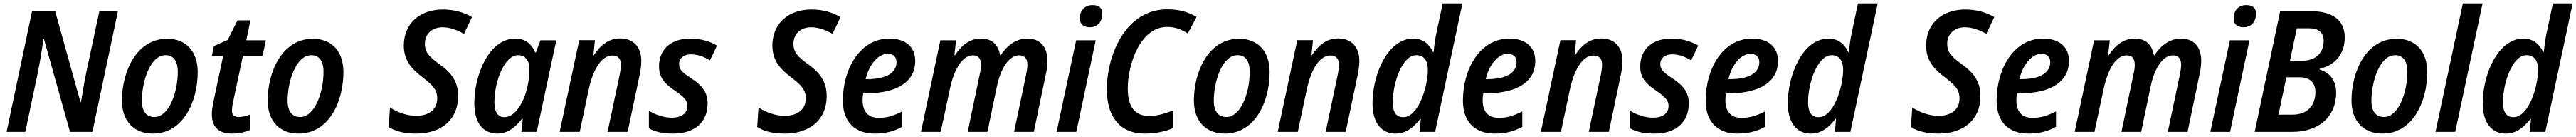

<svg xmlns="http://www.w3.org/2000/svg" viewBox="-20 -780 15272 810"><path d="M19 0H130L204 -349C216 -407 232 -506 237 -548H241L395 0H528L679 -714H569L493 -359C482 -307 468 -228 460 -176H457L307 -714H170Z M886 10C1068 10 1152 -182 1152 -353C1152 -477 1083 -551 971 -551C786 -551 703 -352 703 -185C703 -64 774 10 886 10ZM896 -88C847 -88 821 -122 821 -184C821 -295 869 -454 962 -454C1014 -454 1034 -411 1034 -356C1034 -227 979 -88 896 -88Z M1356 10C1394 10 1435 1 1461 -11V-102C1437 -93 1415 -88 1395 -88C1368 -88 1355 -101 1355 -127C1355 -138 1357 -153 1360 -168L1420 -450H1537L1556 -542H1440L1465 -660H1388L1330 -544L1248 -508L1236 -450H1303L1244 -172C1239 -146 1236 -124 1236 -105C1236 -24 1281 10 1356 10Z M1750 10C1932 10 2016 -182 2016 -353C2016 -477 1947 -551 1835 -551C1650 -551 1567 -352 1567 -185C1567 -64 1638 10 1750 10ZM1760 -88C1711 -88 1685 -122 1685 -184C1685 -295 1733 -454 1826 -454C1878 -454 1898 -411 1898 -356C1898 -227 1843 -88 1760 -88Z M2447 10C2596 10 2696 -72 2696 -211C2696 -296 2658 -348 2586 -400C2527 -443 2499 -469 2499 -521C2499 -582 2544 -619 2604 -619C2646 -619 2690 -603 2731 -580L2778 -679C2729 -708 2671 -724 2606 -724C2466 -724 2374 -638 2374 -511C2374 -420 2423 -370 2485 -323C2546 -276 2572 -249 2572 -198C2572 -128 2517 -95 2448 -95C2390 -95 2337 -116 2292 -144L2284 -29C2325 -3 2379 10 2447 10Z M2927 10C2990 10 3036 -27 3075 -78H3079L3071 0H3162L3278 -542H3184L3157 -470H3153C3133 -520 3094 -552 3034 -552C2881 -552 2792 -340 2792 -169C2792 -47 2850 10 2927 10ZM2971 -87C2933 -87 2911 -116 2911 -175C2911 -297 2970 -454 3052 -454C3094 -454 3119 -421 3119 -371C3119 -338 3116 -306 3106 -263C3085 -173 3034 -87 2971 -87Z M3298 0H3417L3470 -250C3497 -376 3549 -452 3610 -452C3644 -452 3661 -433 3661 -397C3661 -378 3657 -353 3651 -325L3582 0H3701L3770 -327C3777 -359 3782 -392 3782 -418C3782 -506 3733 -553 3655 -553C3587 -553 3537 -510 3501 -454H3498L3507 -543H3414Z M3972 10C4097 10 4175 -56 4175 -168C4175 -241 4136 -278 4075 -319C4020 -354 4006 -372 4006 -401C4006 -437 4035 -459 4075 -459C4116 -459 4156 -444 4189 -423L4231 -511C4187 -537 4133 -552 4072 -552C3956 -552 3887 -487 3887 -387C3887 -324 3918 -286 3981 -244C4040 -203 4055 -185 4055 -153C4055 -108 4017 -84 3964 -84C3916 -84 3865 -101 3827 -125V-21C3863 -1 3909 10 3972 10Z M4632 10C4781 10 4881 -72 4881 -211C4881 -296 4843 -348 4771 -400C4712 -443 4684 -469 4684 -521C4684 -582 4729 -619 4789 -619C4831 -619 4875 -603 4916 -580L4963 -679C4914 -708 4856 -724 4791 -724C4651 -724 4559 -638 4559 -511C4559 -420 4608 -370 4670 -323C4731 -276 4757 -249 4757 -198C4757 -128 4702 -95 4633 -95C4575 -95 4522 -116 4477 -144L4469 -29C4510 -3 4564 10 4632 10Z M5165 10C5230 10 5279 -3 5329 -30V-121C5275 -94 5238 -83 5189 -83C5127 -83 5094 -120 5094 -187C5094 -201 5095 -214 5098 -228H5114C5308 -228 5406 -303 5406 -419C5406 -500 5352 -552 5252 -552C5077 -552 4977 -371 4977 -184C4977 -59 5049 10 5165 10ZM5124 -312H5112C5134 -403 5189 -462 5242 -462C5277 -462 5295 -443 5295 -413C5295 -351 5237 -312 5124 -312Z M5440 0H5557L5611 -251C5635 -369 5685 -453 5748 -453C5781 -453 5796 -433 5796 -395C5796 -380 5793 -358 5787 -334L5717 0H5834L5890 -268C5912 -375 5962 -453 6022 -453C6055 -453 6071 -433 6071 -396C6071 -379 6067 -357 6062 -332L5992 0H6109L6179 -335C6186 -365 6190 -394 6190 -419C6190 -503 6148 -552 6070 -552C6002 -552 5950 -510 5913 -454H5909C5898 -517 5861 -552 5795 -552C5727 -552 5678 -509 5642 -454H5638L5648 -542H5555Z M6441 -619C6487 -619 6515 -652 6515 -700C6515 -735 6492 -750 6457 -750C6408 -750 6382 -715 6382 -671C6382 -635 6406 -619 6441 -619ZM6244 0H6361L6476 -542H6360Z M6767 10C6835 10 6891 -4 6934 -22V-127C6887 -108 6840 -94 6793 -94C6708 -94 6666 -148 6666 -256C6666 -399 6739 -621 6900 -621C6949 -621 6986 -605 7022 -582L7074 -680C7023 -710 6970 -725 6900 -725C6657 -725 6542 -461 6542 -250C6542 -88 6621 10 6767 10Z M7241 10C7423 10 7507 -182 7507 -353C7507 -477 7438 -551 7326 -551C7141 -551 7058 -352 7058 -185C7058 -64 7129 10 7241 10ZM7251 -88C7202 -88 7176 -122 7176 -184C7176 -295 7224 -454 7317 -454C7369 -454 7389 -411 7389 -356C7389 -227 7334 -88 7251 -88Z M7555 0H7674L7727 -250C7754 -376 7806 -452 7867 -452C7901 -452 7918 -433 7918 -397C7918 -378 7914 -353 7908 -325L7839 0H7958L8027 -327C8034 -359 8039 -392 8039 -418C8039 -506 7990 -553 7912 -553C7844 -553 7794 -510 7758 -454H7755L7764 -543H7671Z M8252 10C8316 10 8359 -25 8400 -77H8403L8396 0H8488L8650 -760H8533L8495 -582C8487 -545 8482 -499 8479 -473H8475C8454 -519 8417 -552 8358 -552C8206 -552 8117 -338 8117 -169C8117 -47 8176 10 8252 10ZM8299 -87C8258 -87 8237 -116 8237 -175C8237 -290 8293 -454 8377 -454C8422 -454 8445 -421 8445 -368C8445 -268 8390 -87 8299 -87Z M8841 10C8906 10 8955 -3 9005 -30V-121C8951 -94 8914 -83 8865 -83C8803 -83 8770 -120 8770 -187C8770 -201 8771 -214 8774 -228H8790C8984 -228 9082 -303 9082 -419C9082 -500 9028 -552 8928 -552C8753 -552 8653 -371 8653 -184C8653 -59 8725 10 8841 10ZM8800 -312H8788C8810 -403 8865 -462 8918 -462C8953 -462 8971 -443 8971 -413C8971 -351 8913 -312 8800 -312Z M9115 0H9234L9287 -250C9314 -376 9366 -452 9427 -452C9461 -452 9478 -433 9478 -397C9478 -378 9474 -353 9468 -325L9399 0H9518L9587 -327C9594 -359 9599 -392 9599 -418C9599 -506 9550 -553 9472 -553C9404 -553 9354 -510 9318 -454H9315L9324 -543H9231Z M9789 10C9914 10 9992 -56 9992 -168C9992 -241 9953 -278 9892 -319C9837 -354 9823 -372 9823 -401C9823 -437 9852 -459 9892 -459C9933 -459 9973 -444 10006 -423L10048 -511C10004 -537 9950 -552 9889 -552C9773 -552 9704 -487 9704 -387C9704 -324 9735 -286 9798 -244C9857 -203 9872 -185 9872 -153C9872 -108 9834 -84 9781 -84C9733 -84 9682 -101 9644 -125V-21C9680 -1 9726 10 9789 10Z M10280 10C10345 10 10394 -3 10444 -30V-121C10390 -94 10353 -83 10304 -83C10242 -83 10209 -120 10209 -187C10209 -201 10210 -214 10213 -228H10229C10423 -228 10521 -303 10521 -419C10521 -500 10467 -552 10367 -552C10192 -552 10092 -371 10092 -184C10092 -59 10164 10 10280 10ZM10239 -312H10227C10249 -403 10304 -462 10357 -462C10392 -462 10410 -443 10410 -413C10410 -351 10352 -312 10239 -312Z M10714 10C10778 10 10821 -25 10862 -77H10865L10858 0H10950L11112 -760H10995L10957 -582C10949 -545 10944 -499 10941 -473H10937C10916 -519 10879 -552 10820 -552C10668 -552 10579 -338 10579 -169C10579 -47 10638 10 10714 10ZM10761 -87C10720 -87 10699 -116 10699 -175C10699 -290 10755 -454 10839 -454C10884 -454 10907 -421 10907 -368C10907 -268 10852 -87 10761 -87Z M11472 10C11621 10 11721 -72 11721 -211C11721 -296 11683 -348 11611 -400C11552 -443 11524 -469 11524 -521C11524 -582 11569 -619 11629 -619C11671 -619 11715 -603 11756 -580L11803 -679C11754 -708 11696 -724 11631 -724C11491 -724 11399 -638 11399 -511C11399 -420 11448 -370 11510 -323C11571 -276 11597 -249 11597 -198C11597 -128 11542 -95 11473 -95C11415 -95 11362 -116 11317 -144L11309 -29C11350 -3 11404 10 11472 10Z M12005 10C12070 10 12119 -3 12169 -30V-121C12115 -94 12078 -83 12029 -83C11967 -83 11934 -120 11934 -187C11934 -201 11935 -214 11938 -228H11954C12148 -228 12246 -303 12246 -419C12246 -500 12192 -552 12092 -552C11917 -552 11817 -371 11817 -184C11817 -59 11889 10 12005 10ZM11964 -312H11952C11974 -403 12029 -462 12082 -462C12117 -462 12135 -443 12135 -413C12135 -351 12077 -312 11964 -312Z M12280 0H12397L12451 -251C12475 -369 12525 -453 12588 -453C12621 -453 12636 -433 12636 -395C12636 -380 12633 -358 12627 -334L12557 0H12674L12730 -268C12752 -375 12802 -453 12862 -453C12895 -453 12911 -433 12911 -396C12911 -379 12907 -357 12902 -332L12832 0H12949L13019 -335C13026 -365 13030 -394 13030 -419C13030 -503 12988 -552 12910 -552C12842 -552 12790 -510 12753 -454H12749C12738 -517 12701 -552 12635 -552C12567 -552 12518 -509 12482 -454H12478L12488 -542H12395Z M13281 -619C13327 -619 13355 -652 13355 -700C13355 -735 13332 -750 13297 -750C13248 -750 13222 -715 13222 -671C13222 -635 13246 -619 13281 -619ZM13084 0H13201L13316 -542H13200Z M13347 0H13568C13725 0 13830 -87 13830 -233C13830 -303 13791 -352 13732 -369V-373C13828 -395 13881 -466 13881 -559C13881 -668 13799 -714 13680 -714H13498ZM13630 -421H13556L13597 -613H13666C13728 -613 13756 -587 13756 -538C13756 -465 13705 -421 13630 -421ZM13572 -102H13488L13535 -323H13613C13677 -323 13707 -289 13707 -235C13707 -155 13658 -102 13572 -102Z M14104 10C14286 10 14370 -182 14370 -353C14370 -477 14301 -551 14189 -551C14004 -551 13921 -352 13921 -185C13921 -64 13992 10 14104 10ZM14114 -88C14065 -88 14039 -122 14039 -184C14039 -295 14087 -454 14180 -454C14232 -454 14252 -411 14252 -356C14252 -227 14197 -88 14114 -88Z M14419 0H14536L14698 -760H14581Z M14834 10C14898 10 14941 -25 14982 -77H14985L14978 0H15070L15232 -760H15115L15077 -582C15069 -545 15064 -499 15061 -473H15057C15036 -519 14999 -552 14940 -552C14788 -552 14699 -338 14699 -169C14699 -47 14758 10 14834 10ZM14881 -87C14840 -87 14819 -116 14819 -175C14819 -290 14875 -454 14959 -454C15004 -454 15027 -421 15027 -368C15027 -268 14972 -87 14881 -87Z"/></svg>

Font: Noto Sans SemiCondensed SemiBold
Style: Italic
Weight: 600
Width: 4
Italic angle: -12°
Designer: Monotype Design Team
Foundry: Monotype Imaging Inc.
Version: Version 2.013